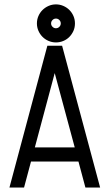

<svg xmlns="http://www.w3.org/2000/svg" viewBox="-20 -833 465 853"><path d="M22 0 190.4 -629.9H255.9L424.8 0H359.4L328.6 -115.2H117.7L86.9 0ZM312 -178.2 223.1 -508.3 134.8 -178.2ZM228.5 -813.5Q245.6 -813.5 261 -806.9Q276.4 -800.3 287.8 -789.1Q299.3 -777.8 306.2 -762.2Q313 -746.6 313 -729Q313 -710.9 306.2 -695.6Q299.3 -680.2 287.8 -668.7Q276.4 -657.2 261 -650.9Q245.6 -644.5 228.5 -644.5Q210.9 -644.5 195.3 -651.4Q179.7 -658.2 168.5 -669.7Q157.2 -681.2 150.6 -696.5Q144 -711.9 144 -729Q144 -746.1 150.6 -761.5Q157.2 -776.9 168.7 -788.3Q180.2 -799.8 195.6 -806.6Q210.9 -813.5 228.5 -813.5ZM243.7 -744.1Q237.3 -750.5 228.5 -750.5Q219.7 -750.5 213.4 -744.1Q207 -737.8 207 -729Q207 -720.2 213.4 -713.9Q219.7 -707.5 228.5 -707.5Q237.3 -707.5 243.7 -713.9Q250 -720.2 250 -729Q250 -737.8 243.7 -744.1Z"/></svg>

Font: Fibel Vienna LRS
Style: Regular
Weight: 400
Designer: Peter Wiegel
Foundry: Peter Wioegel
Version: Version 000.000